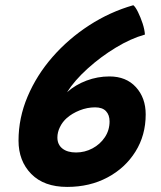

<svg xmlns="http://www.w3.org/2000/svg" viewBox="-20 -712 617 736"><path d="M535.5 -579.5Q481.5 -564.5 423.5 -529.2Q365.5 -494 315.8 -449Q266 -404 237 -358.5Q269 -387 311.5 -403Q354 -419 399.5 -419Q463.5 -419 501 -378Q538.5 -337 538.5 -273.5Q538.5 -193.5 499.2 -130.8Q460 -68 392 -31.8Q324 4.5 237.5 4.5Q148.5 4.5 99.8 -45.2Q51 -95 51 -173Q51 -260 85.8 -342Q120.5 -424 181.5 -493.8Q242.5 -563.5 322 -615Q401.5 -666.5 491 -692Q499 -686 509 -665.8Q519 -645.5 526.8 -621.8Q534.5 -598 535.5 -579.5ZM236 -259.5Q219.5 -245 209.8 -225Q200 -205 200 -185Q200 -158 219 -142.8Q238 -127.5 271.5 -127.5Q305 -127.5 334.5 -143.2Q364 -159 382 -186Q400 -213 400 -246.5Q400 -271.5 386.2 -286Q372.5 -300.5 344.5 -300.5Q314.5 -300.5 285.5 -289Q256.5 -277.5 236 -259.5Z"/></svg>

Font: Grandstander
Style: Bold Italic
Weight: 700
Italic angle: -15°
Designer: Tyler Finck
Foundry: Etcetera Type Co
Version: Version 1.200; ttfautohint (v1.8.3)